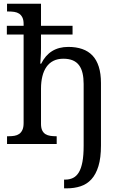

<svg xmlns="http://www.w3.org/2000/svg" viewBox="-20 -780 652 1040"><path d="M18.1 0V-42H25.9Q43 -42 57.9 -44.4Q72.8 -46.9 83.7 -54.4Q94.7 -62 101.3 -76.2Q107.9 -90.3 107.9 -113.8V-592.8H17.1V-640.1H107.9V-649.9Q107.9 -671.9 101.3 -685.3Q94.7 -698.7 83.5 -706.1Q72.3 -713.4 57.4 -715.6Q42.5 -717.8 25.9 -717.8H18.1V-759.8H202.1V-640.1H373V-592.8H202.1V-520Q202.1 -506.3 201.7 -491.5Q201.2 -476.6 200.2 -463.9Q199.2 -449.2 198.2 -435.1H203.1Q248 -525.9 350.1 -525.9Q392.6 -525.9 425.5 -514.4Q458.5 -502.9 481 -479.2Q503.4 -455.6 515.1 -418.5Q526.9 -381.3 526.9 -330.1V7.8Q526.9 75.2 513.2 119.9Q499.5 164.6 475.1 191.2Q450.7 217.8 416.5 229Q382.3 240.2 341.8 240.2H327.1V192.9H333Q356.9 192.9 375.5 183.8Q394 174.8 407 153.6Q419.9 132.3 426.5 96.9Q433.1 61.5 433.1 8.8V-325.2Q433.1 -357.9 427.2 -383.3Q421.4 -408.7 408.4 -426.3Q395.5 -443.8 374.5 -452.9Q353.5 -461.9 323.2 -461.9Q292 -461.9 269.3 -450.4Q246.6 -439 231.7 -417.7Q216.8 -396.5 209.5 -366.5Q202.1 -336.4 202.1 -299.8V-108.9Q202.1 -86.9 208.7 -73.5Q215.3 -60.1 226.6 -53.2Q237.8 -46.4 252.7 -44.2Q267.6 -42 284.2 -42H287.1V0Z"/></svg>

Font: Noto Serif
Style: Regular
Weight: 400
Designer: Monotype Design team
Foundry: Monotype Imaging Inc.
Version: Version 1.02